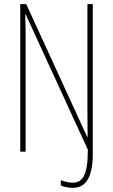

<svg xmlns="http://www.w3.org/2000/svg" viewBox="-20 -734 546 929"><path d="M332 175C396 175 429 124 429 7V-714H403V-179C403 -149 404 -111 404 -71H402L107 -714H78V0H104V-554C104 -610 103 -639 102 -665H104L405 -10C405 112 381 150 331 150C313 150 288 144 274 137V163C287 170 312 175 332 175Z"/></svg>

Font: Noto Sans Armenian ExtraCondensed Thin
Style: Regular
Weight: 100
Width: 2
Designer: Monotype Design Team
Foundry: Monotype Imaging Inc.
Version: Version 2.008